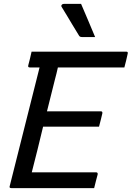

<svg xmlns="http://www.w3.org/2000/svg" viewBox="-20 -965 676 985"><path d="M38 0Q26 0 30 -11Q68 -163 106.5 -315Q145 -467 183 -619H133Q122 -619 125 -630Q130 -649 134 -665Q138 -681 142 -700H628Q638 -700 635 -689Q631 -670 627 -654Q623 -638 618 -619H277Q274 -604 270 -589Q266 -574 262 -558Q252 -517 241.5 -476Q231 -435 221 -394H497Q507 -394 505 -383Q502 -372 497.5 -352Q493 -332 488 -315H201Q187 -256 172.5 -197.5Q158 -139 143 -81H472Q483 -81 481 -70Q477 -57 472.5 -38Q468 -19 463 0ZM396 -945Q416 -899 432.5 -859.5Q449 -820 468 -775H400Q389 -775 385 -783Q363 -819 350 -840.5Q337 -862 325.5 -881.5Q314 -901 296 -930Q293 -935 296.5 -940Q300 -945 307 -945Z"/></svg>

Font: Recursive Mn Lnr St
Style: Italic
Weight: 400
Italic angle: -15°
Monospace: yes
Version: Version 1.079;hotconv 1.0.112;makeotfexe 2.5.65598; ttfautoh